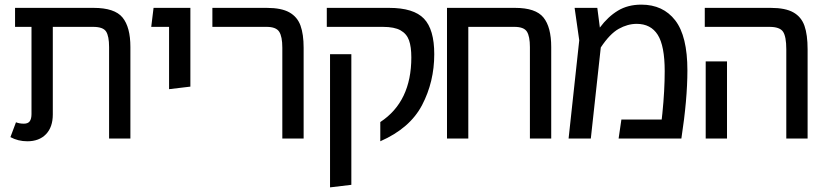

<svg xmlns="http://www.w3.org/2000/svg" viewBox="-20 -598 3587 829"><path d="M543 -395V0H451V-395Q451 -442 438 -462Q425 -482 382 -482H208V-104Q208 -49 178.5 -18.5Q149 12 98 12Q58 12 25 -6L49 -70Q64 -64 83 -64Q101 -64 108.5 -74.5Q116 -85 116 -106V-482H45V-564H384Q475 -564 509 -522.5Q543 -481 543 -395Z M710 -482H633L643 -564H802V-224L710 -213Z M1199 -392Q1199 -440 1185.5 -461Q1172 -482 1131 -482H897V-564H1132Q1195 -564 1229.5 -544.5Q1264 -525 1277.5 -487.5Q1291 -450 1291 -392V0H1199Z M1622 -71Q1756 -159 1756 -350Q1756 -396 1746 -424Q1736 -452 1709.5 -467Q1683 -482 1633 -482H1391V-564H1660Q1766 -564 1810.5 -517.5Q1855 -471 1855 -364Q1855 -245 1802.5 -144.5Q1750 -44 1622 12ZM1405 -364H1497V200L1405 211Z M2360 -395V0H2268V-395Q2268 -441 2255 -461.5Q2242 -482 2201 -482H2002V0H1910V-564H2204Q2293 -564 2326.5 -522.5Q2360 -481 2360 -395Z M2948 -294Q2948 -169 2922 0H2651L2663 -82H2837L2840 -109Q2850 -207 2850 -291Q2850 -400 2820 -447.5Q2790 -495 2729 -495Q2690 -495 2651.5 -473.5Q2613 -452 2574 -393L2531 0H2435L2481 -424L2461 -564H2559L2570 -479Q2605 -526 2648 -552Q2691 -578 2749 -578Q2843 -578 2895.5 -510Q2948 -442 2948 -294Z M3375 -385Q3375 -440 3361 -461Q3347 -482 3302 -482H3023V-564H3308Q3371 -564 3405.5 -544.5Q3440 -525 3453.5 -486.5Q3467 -448 3467 -385V0H3375ZM3027 -333H3119V0H3027Z"/></svg>

Font: FiraGOUPP
Style: Medium
Weight: 400
Designer: bBox Type
Foundry: bBox Type GmbH
Version: Version 1.001